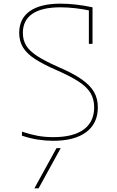

<svg xmlns="http://www.w3.org/2000/svg" viewBox="-20 -760 640 1050"><path d="M191 270H168L289 50H312ZM271 10Q230 10 187.5 3.5Q145 -3 100 -18V-40Q145 -25 185 -17.5Q225 -10 271 -10Q381 -10 438 -52Q495 -94 495 -173Q495 -216 476 -249.5Q457 -283 411.5 -313Q366 -343 288 -377Q217 -408 172 -437Q127 -466 106 -500.5Q85 -535 85 -580Q85 -658 143 -699Q201 -740 311 -740Q350 -740 395 -735Q440 -730 486 -720V-520H466V-713L482 -700Q437 -710 393 -715Q349 -720 311 -720Q209 -720 157 -684.5Q105 -649 105 -580Q105 -542 122.5 -512Q140 -482 182 -454.5Q224 -427 296 -395Q378 -360 425.5 -327Q473 -294 494 -257.5Q515 -221 515 -173Q515 -85 451.5 -37.5Q388 10 271 10Z"/></svg>

Font: M PLUS Code Latin Expanded Thin
Style: Regular
Weight: 250
Width: 7
Designer: Coji Morishita
Foundry: UNDERFOREST DESIGN
Version: Version 1.002; ttfautohint (v1.8.3)